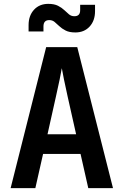

<svg xmlns="http://www.w3.org/2000/svg" viewBox="-20 -974 640 994"><path d="M35 0 219 -730H380L565 0H437L397 -177H203L163 0ZM226 -279H374L330 -475Q319 -524 311 -563.5Q303 -603 300 -621Q297 -603 289 -563.5Q281 -524 270 -476ZM370 -806Q339 -806 319.5 -816Q300 -826 287 -838.5Q274 -851 262.5 -860.5Q251 -870 235 -870Q205 -870 205 -837V-811H128V-844Q128 -893 156 -923.5Q184 -954 230 -954Q261 -954 280.5 -944Q300 -934 313 -921.5Q326 -909 337.5 -899.5Q349 -890 365 -890Q395 -890 395 -921V-949H472V-916Q472 -867 444 -836.5Q416 -806 370 -806Z"/></svg>

Font: NKDuy Mono
Style: Bold
Weight: 700
Monospace: yes
Designer: NKDuy
Foundry: NKDuy
Version: Version 2.251; ttfautohint (v1.8.4.7-5d5b)